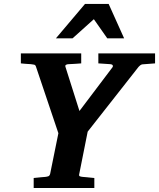

<svg xmlns="http://www.w3.org/2000/svg" viewBox="-20 -937 793 957"><path d="M689 -616.2Q683.6 -615.2 678.5 -611.1Q673.3 -606.9 670.9 -604L417 -280.8L375 -69.8Q372.6 -61 377.4 -58.6Q382.3 -56.2 393.1 -55.2Q401.9 -54.7 411.1 -53.7Q419.4 -52.7 429.4 -51.8Q439.5 -50.8 450.2 -49.8V0H147.9V-49.8Q157.7 -50.8 168 -51.8Q178.2 -52.7 186.5 -53.7Q195.8 -54.7 205.1 -55.2Q214.8 -56.2 221.2 -58.6Q227.5 -61 230 -70.8L271 -272.9L159.2 -605Q156.7 -613.3 149.9 -614.7Q143.1 -616.2 133.8 -617.2Q126.5 -617.2 117.7 -618.2Q110.4 -618.7 101.3 -619.4Q92.3 -620.1 84 -621.1V-670.9H384.8V-621.1Q373.5 -620.1 362.5 -619.4Q351.6 -618.7 342.8 -618.2Q332.5 -617.2 323.2 -617.2Q314.9 -617.2 309.1 -614Q303.2 -610.8 307.1 -601.1L376 -383.8L541 -602.1Q543.9 -606 542 -611.1Q540 -616.2 528.8 -617.2L470.2 -621.1V-670.9H752.9V-621.1ZM514.6 -746.1 447.8 -841.3 341.8 -746.1H258.8L403.8 -917.5H521.5L598.6 -746.1Z"/></svg>

Font: Charis SIL Am
Style: Bold Italic
Weight: 700
Italic angle: -11°
Foundry: SIL International
Version: Version 5.000